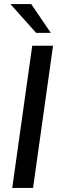

<svg xmlns="http://www.w3.org/2000/svg" viewBox="-20 -921 292 941"><path d="M40 0 138 -697H240L142 0ZM157 -760 31 -901H133L229 -760Z"/></svg>

Font: Hanken Grotesk Medium
Style: Italic
Weight: 500
Italic angle: -8°
Designer: Alfredo Marco Pradil
Foundry: Hanken Design Co.
Version: Version 3.013